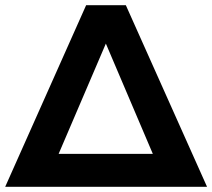

<svg xmlns="http://www.w3.org/2000/svg" viewBox="-28 -720 818 740"><path d="M561 -127H198L380 -552ZM-8 0H770L457 -700H304Z"/></svg>

Font: Montserrat-Alt1
Style: Bold
Weight: 700
Designer: Differentunic
Foundry: Differentunic
Version: Version 7.222